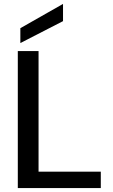

<svg xmlns="http://www.w3.org/2000/svg" viewBox="-20 -961 578 981"><path d="M71 0V-700H177V-84H495V0ZM84 -741V-817L302 -941V-853Z"/></svg>

Font: DeepMind Sans Medium
Style: Regular
Weight: 500
Designer: Jonny Pinhorn / Modifications: Colophon Foundry
Foundry: Colophon Foundry
Version: Version 1.002; ttfautohint (v1.8.2)